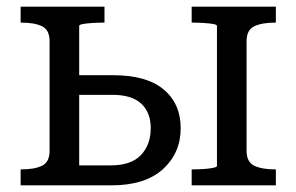

<svg xmlns="http://www.w3.org/2000/svg" viewBox="-20 -557 890 577"><path d="M632 -58V-479Q632 -483 620 -485Q608 -487 591 -488Q574 -489 560 -489H556V-537H809V-489H806Q767 -489 744 -478Q721 -467 721 -433V-104Q721 -70 744 -59Q767 -48 806 -48H809V0H556V-48H560Q574 -48 591 -49Q608 -50 620 -52.5Q632 -55 632 -58ZM218 -60H313Q374 -60 403.5 -91Q433 -122 433 -172Q433 -219 404.5 -245.5Q376 -272 318 -272H190V-331H320Q421 -331 472 -288Q523 -245 523 -172Q523 -97 469.5 -48.5Q416 0 315 0H42V-48H45Q84 -48 106.5 -59Q129 -70 129 -104V-433Q129 -467 106.5 -478Q84 -489 45 -489H42V-537H294V-489H290Q276 -489 259 -488Q242 -487 230 -485Q218 -483 218 -479Z"/></svg>

Font: Roboto Serif
Style: Regular
Weight: 400
Designer: Greg Gazdowicz
Foundry: Commercial Type
Version: Version 1.008